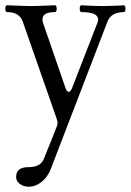

<svg xmlns="http://www.w3.org/2000/svg" viewBox="-46 -438 496 728"><path d="M15.1 232.9Q15.1 195.8 61.5 195.8Q107.4 195.8 120.1 165L167 47.9Q172.4 34.7 172.4 28.8Q172.4 21.5 166 3.9L40 -356.9Q27.3 -392.1 -19 -392.1Q-25.9 -392.1 -25.9 -405.3Q-25.9 -418 -19 -418Q1.5 -417 7.8 -417Q51.8 -415 71.8 -415Q91.8 -415 135.7 -417Q142.6 -417 162.1 -418Q168.9 -418 168.9 -405.3Q168.9 -392.1 162.1 -392.1Q115.2 -392.1 115.2 -365.2Q115.2 -356.9 117.2 -351.1L202.1 -105Q207 -89.8 214.4 -89.8Q221.7 -89.8 228 -106L323.2 -351.1Q326.2 -357.9 326.2 -363.8Q326.2 -392.1 263.2 -392.1Q256.3 -392.1 256.3 -405.3Q256.3 -418 263.2 -418L278.8 -417Q320.8 -415 343.3 -415Q365.2 -415 408.2 -417L422.9 -418Q429.7 -418 429.7 -405.3Q429.7 -392.1 422.9 -392.1Q376 -392.1 361.8 -356.9L146 204.1Q134.8 232.9 111.8 251.5Q88.9 270 63 270Q43 270 29.1 259.3Q15.1 248.5 15.1 232.9Z"/></svg>

Font: JuniusX
Style: Regular
Weight: 400
Designer: Peter S. Baker
Foundry: Briery Creek Software
Version: Version 1.004